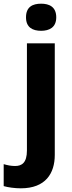

<svg xmlns="http://www.w3.org/2000/svg" viewBox="-73 -781 391 1041"><path d="M68 -687C68 -632 104 -614 150 -614C194 -614 232 -632 232 -687C232 -744 194 -761 150 -761C104 -761 68 -744 68 -687ZM40 240C174 240 224 159 224 59V-546H73V35C73 102 45 119 9 119C-14 119 -32 115 -53 109V228C-30 235 8 240 40 240Z"/></svg>

Font: Noto Sans Myanmar UI
Style: Bold
Weight: 700
Designer: Monotype Design Team
Foundry: Monotype Imaging Inc.
Version: Version 2.103